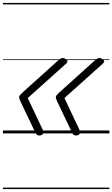

<svg xmlns="http://www.w3.org/2000/svg" viewBox="-20 -909 765 1308"><path d="M247 14Q238 14 232 9.5Q226 5 222 -3L120 -217Q115 -229 112.5 -235.5Q110 -242 110 -246Q110 -254 116.5 -261.5Q123 -269 137 -282L378 -499Q389 -509 399.5 -512.5Q410 -516 419 -511Q428 -508 433.5 -502.5Q439 -497 439.5 -491Q440 -485 432 -477L169 -241L272 -23Q280 -7 272 3.5Q264 14 247 14ZM497 14Q488 14 482 9.5Q476 5 472 -3L370 -217Q365 -229 362.5 -235.5Q360 -242 360 -246Q360 -254 366.5 -261.5Q373 -269 387 -282L628 -499Q639 -509 649.5 -512.5Q660 -516 669 -511Q678 -508 683.5 -502.5Q689 -497 689.5 -491Q690 -485 682 -477L419 -241L522 -23Q530 -7 522 3.5Q514 14 497 14ZM0 369H725V379H0ZM0 -20H725V0H0ZM0 -505H725V-500H0ZM0 -889H725V-879H0Z"/></svg>

Font: Playwrite HR Guides
Style: Regular
Weight: 400
Designer: Veronika Burian, José Scaglione
Foundry: TypeTogether
Version: Version 1.003